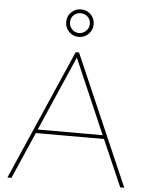

<svg xmlns="http://www.w3.org/2000/svg" viewBox="-62 -993 797 1042"><g transform="rotate(5 337.0 -472.0)"><path d="M336.9 -943.8Q368.7 -943.8 390.4 -922.1Q412.1 -900.4 412.1 -869.1Q412.1 -837.9 390.1 -815.9Q368.2 -793.9 336.9 -793.9Q305.7 -793.9 283.9 -815.7Q262.2 -837.4 262.2 -869.1Q262.2 -900.4 283.9 -922.1Q305.7 -943.8 336.9 -943.8ZM283.2 -869.1Q283.2 -846.7 298.8 -830.8Q314.5 -814.9 336.9 -814.9Q357.4 -814.9 374.3 -830.6Q391.1 -846.2 391.1 -869.1Q391.1 -893.1 375.2 -908Q359.4 -922.9 336.9 -922.9Q314.5 -922.9 298.8 -908Q283.2 -893.1 283.2 -869.1ZM328.1 -710H346.2L654.8 0H632.8L522 -253.9H150.9L40 0H18.1ZM513.2 -273.9 336.9 -681.2 159.2 -273.9Z"/></g></svg>

Font: Rawline Thin
Style: Regular
Weight: 250
Designer: Matt McInerney, Pablo Impallari, Rodrigo Fuenzalida
Foundry: Matt McInerney, Pablo Impallari, Rodrigo Fuenzalida
Version: Version 4.020;PS 004.020;hotconv 1.0.88;makeotf.lib2.5.64775